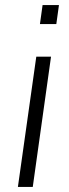

<svg xmlns="http://www.w3.org/2000/svg" viewBox="-20 -742 273 762"><path d="M138.5 -646.5 149 -722H214L203.5 -646.5ZM51 0 124 -517H182.5L110 0Z"/></svg>

Font: Public Sans ExtraLight
Style: Italic
Weight: 200
Italic angle: -8°
Designer: The Public Sans project authors (U.S. Web Design System). Libre Franklin designed by Pablo Impallari and Rodrigo Fuenzal
Version: Version 1.007; ttfautohint (v1.8.1) -l 8 -r 50 -G 200 -x 14 